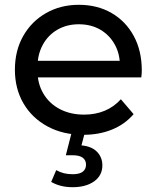

<svg xmlns="http://www.w3.org/2000/svg" viewBox="-20 -555 652 799"><path d="M327 6Q242 6 177.5 -29Q113 -64 77.5 -125Q42 -186 42 -265Q42 -344 76.5 -405Q111 -466 171.5 -500.5Q232 -535 308 -535Q385 -535 444 -501Q503 -467 536.5 -405.5Q570 -344 570 -262Q570 -256 569.5 -248Q569 -240 568 -233H117V-302H518L479 -278Q480 -329 458 -369Q436 -409 397.5 -431.5Q359 -454 308 -454Q258 -454 219 -431.5Q180 -409 158 -368.5Q136 -328 136 -276V-260Q136 -207 160.5 -165.5Q185 -124 229 -101Q273 -78 330 -78Q377 -78 415.5 -94Q454 -110 483 -142L536 -80Q500 -38 446.5 -16Q393 6 327 6ZM282 224Q256 224 234 218.5Q212 213 193 202L214 153Q230 162 246.5 166Q263 170 282 170Q311 170 324.5 159.5Q338 149 338 130Q338 112 324.5 101.5Q311 91 281 91H254L279 -7H334L319 50Q362 54 384 77Q406 100 406 133Q406 175 372 199.5Q338 224 282 224Z"/></svg>

Font: Montserrat Thin Medium
Style: Regular
Weight: 500
Version: Version 9.000